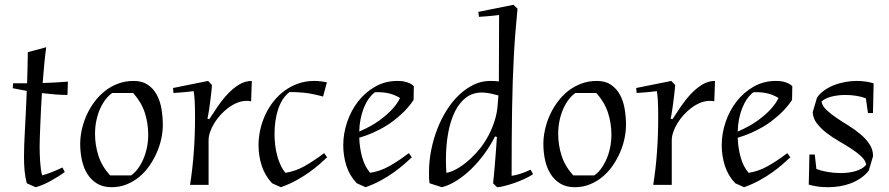

<svg xmlns="http://www.w3.org/2000/svg" viewBox="-20 -779 3746 809"><path d="M94.2 -428.2Q95.2 -458.5 95.9 -491Q96.7 -523.4 97.2 -559.1L174.8 -580.1Q170.4 -549.3 166.7 -510.5Q163.1 -471.7 159.7 -429.2Q189.9 -430.2 215.6 -431.6Q241.2 -433.1 266.1 -435.1L264.2 -378.9Q240.2 -378.9 212.6 -381.1Q185.1 -383.3 156.7 -386.7Q154.3 -350.6 152.6 -315.4Q150.9 -280.3 149.7 -250.2Q148.4 -220.2 147.7 -197Q147 -173.8 147 -161.1Q147 -146.5 147.5 -129.9Q147.9 -113.3 149.2 -97.2Q150.4 -81.1 152.3 -66.2Q154.3 -51.3 157.7 -40Q165 -42 175.5 -45.4Q186 -48.8 197.8 -53.5Q209.5 -58.1 221.2 -63.2Q232.9 -68.4 243.2 -73.2L252.9 -54.2Q239.7 -44.4 224.1 -34.7Q208.5 -24.9 192.4 -16.1Q176.3 -7.3 160.2 -0.5Q144 6.3 129.9 9.8L92.8 -6.8Q85.9 -32.7 83.5 -60.8Q81.1 -88.9 81.1 -119.1Q81.1 -163.6 85 -231.7Q88.9 -299.8 92.8 -396L33.7 -407.2L35.2 -428.2Z M666 -252Q666 -225.1 659.7 -195.1Q653.3 -165 640.6 -136Q627.9 -106.9 609.6 -80.6Q591.3 -54.2 567.4 -34.2Q543.5 -14.2 513.9 -2.2Q484.4 9.8 450.2 9.8Q414.1 9.8 388.9 -5.6Q363.8 -21 347.9 -46.4Q332 -71.8 325 -104.7Q317.9 -137.7 317.9 -172.9Q317.9 -201.7 324.7 -232.7Q331.5 -263.7 344.7 -293.2Q357.9 -322.8 377.4 -349.1Q397 -375.5 421.9 -395.3Q446.8 -415 477.3 -426.5Q507.8 -438 543 -438Q579.1 -438 602.8 -421.9Q626.5 -405.8 640.6 -379.6Q654.8 -353.5 660.4 -320.1Q666 -286.6 666 -252ZM532.2 -40Q545.9 -48.8 558.8 -65.4Q571.8 -82 582 -104.2Q592.3 -126.5 598.4 -153.8Q604.5 -181.2 604.5 -211.9Q604.5 -259.8 590.1 -304.2Q575.7 -348.6 541 -387.2H453.1Q439.5 -378.4 426.3 -361.8Q413.1 -345.2 402.8 -323Q392.6 -300.8 386.5 -273.2Q380.4 -245.6 380.4 -214.8Q380.4 -167.5 394.8 -122.8Q409.2 -78.1 443.8 -40Z M1038.1 -352.1Q1029.8 -354 1019.5 -354Q999.5 -354 980 -346.2Q960.4 -338.4 942.6 -325.2Q924.8 -312 909.4 -295.2Q894 -278.3 882.8 -259.8Q871.6 -241.2 865.2 -222.9Q858.9 -204.6 858.9 -189V0H780.8Q791.5 -67.9 796.6 -139.2Q801.8 -210.4 801.8 -285.2Q801.8 -311.5 801.3 -329.3Q800.8 -347.2 800 -359.6Q799.3 -372.1 798.1 -380.1Q796.9 -388.2 795.9 -395Q781.7 -393.1 766.6 -391.6Q753.9 -390.1 738.8 -389.2Q723.6 -388.2 710.9 -387.2L709 -408.2L856.9 -438L873 -420.9Q873 -417 872.1 -406.2Q871.1 -395.5 869.4 -381.3Q867.7 -367.2 865.7 -351.3Q863.8 -335.4 861.6 -321Q859.4 -306.6 857.4 -295.2Q855.5 -283.7 854 -278.8L861.8 -276.9Q877.9 -301.8 897 -329.8Q916 -357.9 938.5 -382.1Q960.9 -406.2 986.6 -422.1Q1012.2 -438 1041 -438Z M1358.4 -116.2Q1345.2 -104 1326.7 -87.6Q1308.1 -71.3 1283.7 -53.7Q1259.3 -36.1 1229.2 -19.5Q1199.2 -2.9 1163.6 9.8L1126.5 -6.8Q1096.2 -39.1 1082.8 -80.8Q1069.3 -122.6 1069.3 -167Q1069.3 -199.7 1076.7 -232.7Q1084 -265.6 1098.1 -295.9Q1112.3 -326.2 1132.8 -352.1Q1153.3 -377.9 1179.4 -397Q1205.6 -416 1236.8 -427Q1268.1 -438 1303.7 -438Q1328.6 -438 1357.4 -432.1L1341.3 -372.1Q1316.9 -378.9 1297.1 -382.8Q1277.3 -386.7 1260.5 -388.4Q1243.7 -390.1 1228.8 -390.6Q1213.9 -391.1 1199.7 -391.1Q1183.1 -378.4 1171.1 -359.6Q1159.2 -340.8 1151.6 -317.6Q1144 -294.4 1140.4 -268.1Q1136.7 -241.7 1136.7 -214.8Q1136.7 -191.4 1139.4 -168.5Q1142.1 -145.5 1147.7 -124.3Q1153.3 -103 1161.9 -84.2Q1170.4 -65.4 1182.6 -50.8Q1224.1 -57.1 1262.7 -78.6Q1301.3 -100.1 1345.7 -133.8Z M1722.7 -357.9Q1701.7 -325.7 1668.9 -295.9Q1654.8 -283.2 1637.2 -269.5Q1619.6 -255.9 1597.7 -243.2Q1575.7 -230.5 1549.8 -219Q1523.9 -207.5 1493.7 -198.7Q1495.1 -156.2 1505.9 -116.9Q1516.6 -77.6 1539.6 -50.8Q1581.1 -57.1 1619.6 -78.6Q1658.2 -100.1 1702.6 -133.8L1715.3 -116.2Q1702.1 -104 1683.6 -87.6Q1665 -71.3 1640.6 -53.7Q1616.2 -36.1 1586.2 -19.5Q1556.2 -2.9 1520.5 9.8L1483.4 -6.8Q1452.6 -39.1 1439.5 -80.8Q1426.3 -122.6 1426.3 -167Q1426.3 -216.8 1442.9 -265.4Q1459.5 -314 1489.5 -352.3Q1519.5 -390.6 1561.5 -414.3Q1603.5 -438 1654.3 -438Q1662.1 -438 1671.1 -437.3Q1680.2 -436.5 1689.2 -434.1Q1698.2 -431.6 1707.3 -427.5Q1716.3 -423.3 1723.6 -416ZM1665.5 -366.2Q1643.6 -379.4 1620.8 -385Q1598.1 -390.6 1573.2 -390.6Q1569.8 -390.6 1566.7 -390.6Q1563.5 -390.6 1559.6 -390.1Q1543.9 -378.4 1532 -360.6Q1520 -342.8 1511.7 -321Q1503.4 -299.3 1498.8 -274.7Q1494.1 -250 1493.7 -224.6Q1546.4 -247.6 1579.8 -272.5Q1613.3 -297.4 1632.3 -318.4Q1654.8 -342.8 1665.5 -366.2Z M2160.6 -742.2Q2155.8 -693.8 2151.9 -645.3Q2147.9 -596.7 2145.3 -545.7Q2142.6 -494.6 2140.6 -439.2Q2138.7 -383.8 2137.7 -321.5Q2136.7 -259.3 2136.2 -189.2Q2135.7 -119.1 2135.7 -38.1Q2169.4 -42.5 2215.8 -64L2226.1 -44.9Q2210.9 -34.7 2189 -24.7Q2167 -14.6 2144.8 -7.1Q2122.6 0.5 2103.3 5.1Q2084 9.8 2074.7 9.8L2057.6 -6.8Q2061.5 -40.5 2064.2 -75.2Q2066.9 -109.9 2069.3 -138.2Q2071.8 -171.4 2073.7 -202.1L2065.9 -204.1Q2046.4 -165.5 2020.3 -129.9Q1994.1 -94.2 1964.4 -65.7Q1934.6 -37.1 1903.1 -17.3Q1871.6 2.4 1841.8 9.8L1790 -6.8Q1788.1 -18.1 1787.8 -30Q1787.6 -42 1787.6 -53.2Q1787.6 -100.1 1796.9 -146.7Q1806.2 -193.4 1822.8 -236.1Q1839.4 -278.8 1862.8 -315.7Q1886.2 -352.5 1915 -379.6Q1943.8 -406.7 1976.6 -422.4Q2009.3 -438 2044.9 -438Q2055.7 -438 2064.7 -437.5Q2073.7 -437 2082 -436L2083 -715.8Q2068.8 -713.9 2053.7 -712.4Q2041 -710.9 2025.9 -710Q2010.7 -709 1998 -708L1995.6 -729L2144 -758.8ZM2080.1 -377Q2064.9 -381.3 2045.9 -385.3Q2026.9 -389.2 2009.8 -389.2Q1972.2 -389.2 1943.8 -367.9Q1915.5 -346.7 1896.7 -308.6Q1877.9 -270.5 1868.4 -218.5Q1858.9 -166.5 1858.9 -105Q1858.9 -91.3 1859.4 -77.9Q1859.9 -64.5 1860.8 -50.8Q1875.5 -52.7 1896.7 -63.2Q1918 -73.7 1941.2 -92Q1964.4 -110.4 1987.8 -136Q2011.2 -161.6 2030.3 -193.8Q2049.3 -226.1 2062.3 -264.2Q2075.2 -302.2 2077.6 -345.2Z M2617.7 -252Q2617.7 -225.1 2611.3 -195.1Q2605 -165 2592.3 -136Q2579.6 -106.9 2561.3 -80.6Q2543 -54.2 2519 -34.2Q2495.1 -14.2 2465.6 -2.2Q2436 9.8 2401.9 9.8Q2365.7 9.8 2340.6 -5.6Q2315.4 -21 2299.6 -46.4Q2283.7 -71.8 2276.6 -104.7Q2269.5 -137.7 2269.5 -172.9Q2269.5 -201.7 2276.4 -232.7Q2283.2 -263.7 2296.4 -293.2Q2309.6 -322.8 2329.1 -349.1Q2348.6 -375.5 2373.5 -395.3Q2398.4 -415 2429 -426.5Q2459.5 -438 2494.6 -438Q2530.8 -438 2554.4 -421.9Q2578.1 -405.8 2592.3 -379.6Q2606.4 -353.5 2612.1 -320.1Q2617.7 -286.6 2617.7 -252ZM2483.9 -40Q2497.6 -48.8 2510.5 -65.4Q2523.4 -82 2533.7 -104.2Q2543.9 -126.5 2550 -153.8Q2556.2 -181.2 2556.2 -211.9Q2556.2 -259.8 2541.7 -304.2Q2527.3 -348.6 2492.7 -387.2H2404.8Q2391.1 -378.4 2377.9 -361.8Q2364.7 -345.2 2354.5 -323Q2344.2 -300.8 2338.1 -273.2Q2332 -245.6 2332 -214.8Q2332 -167.5 2346.4 -122.8Q2360.8 -78.1 2395.5 -40Z M2989.7 -352.1Q2981.4 -354 2971.2 -354Q2951.2 -354 2931.6 -346.2Q2912.1 -338.4 2894.3 -325.2Q2876.5 -312 2861.1 -295.2Q2845.7 -278.3 2834.5 -259.8Q2823.2 -241.2 2816.9 -222.9Q2810.5 -204.6 2810.5 -189V0H2732.4Q2743.2 -67.9 2748.3 -139.2Q2753.4 -210.4 2753.4 -285.2Q2753.4 -311.5 2752.9 -329.3Q2752.4 -347.2 2751.7 -359.6Q2751 -372.1 2749.8 -380.1Q2748.5 -388.2 2747.6 -395Q2733.4 -393.1 2718.3 -391.6Q2705.6 -390.1 2690.4 -389.2Q2675.3 -388.2 2662.6 -387.2L2660.6 -408.2L2808.6 -438L2824.7 -420.9Q2824.7 -417 2823.7 -406.2Q2822.8 -395.5 2821 -381.3Q2819.3 -367.2 2817.4 -351.3Q2815.4 -335.4 2813.2 -321Q2811 -306.6 2809.1 -295.2Q2807.1 -283.7 2805.7 -278.8L2813.5 -276.9Q2829.6 -301.8 2848.6 -329.8Q2867.7 -357.9 2890.1 -382.1Q2912.6 -406.2 2938.2 -422.1Q2963.9 -438 2992.7 -438Z M3317.4 -357.9Q3296.4 -325.7 3263.7 -295.9Q3249.5 -283.2 3231.9 -269.5Q3214.4 -255.9 3192.4 -243.2Q3170.4 -230.5 3144.5 -219Q3118.7 -207.5 3088.4 -198.7Q3089.8 -156.2 3100.6 -116.9Q3111.3 -77.6 3134.3 -50.8Q3175.8 -57.1 3214.4 -78.6Q3252.9 -100.1 3297.4 -133.8L3310.1 -116.2Q3296.9 -104 3278.3 -87.6Q3259.8 -71.3 3235.4 -53.7Q3210.9 -36.1 3180.9 -19.5Q3150.9 -2.9 3115.2 9.8L3078.1 -6.8Q3047.4 -39.1 3034.2 -80.8Q3021 -122.6 3021 -167Q3021 -216.8 3037.6 -265.4Q3054.2 -314 3084.2 -352.3Q3114.3 -390.6 3156.2 -414.3Q3198.2 -438 3249 -438Q3256.8 -438 3265.9 -437.3Q3274.9 -436.5 3283.9 -434.1Q3293 -431.6 3302 -427.5Q3311 -423.3 3318.4 -416ZM3260.3 -366.2Q3238.3 -379.4 3215.6 -385Q3192.9 -390.6 3168 -390.6Q3164.6 -390.6 3161.4 -390.6Q3158.2 -390.6 3154.3 -390.1Q3138.7 -378.4 3126.7 -360.6Q3114.7 -342.8 3106.4 -321Q3098.1 -299.3 3093.5 -274.7Q3088.9 -250 3088.4 -224.6Q3141.1 -247.6 3174.6 -272.5Q3208 -297.4 3227.1 -318.4Q3249.5 -342.8 3260.3 -366.2Z M3628.4 -364.7Q3611.3 -371.6 3588.6 -375.2Q3565.9 -378.9 3542.5 -378.9Q3511.7 -378.9 3484.1 -372.1Q3456.5 -365.2 3441.4 -351.1Q3444.8 -332.5 3462.2 -315.9Q3479.5 -299.3 3503.7 -283Q3527.8 -266.6 3555.2 -249.8Q3582.5 -232.9 3605.5 -213.6Q3628.4 -194.3 3643.6 -171.6Q3658.7 -148.9 3658.7 -121.1L3640.6 -60.1Q3625.5 -41 3605.5 -27.6Q3585.4 -14.2 3563 -5.9Q3540.5 2.4 3516.4 6.1Q3492.2 9.8 3468.8 9.8Q3446.8 9.8 3426.5 7.1Q3406.2 4.4 3387.7 -1L3390.6 -127.9H3413.1L3419.9 -66.9Q3438.5 -59.6 3466.1 -54.7Q3493.7 -49.8 3522.9 -49.8Q3539.1 -49.8 3554.9 -51.8Q3570.8 -53.7 3584.7 -57.9Q3598.6 -62 3610.4 -68.6Q3622.1 -75.2 3629.9 -85Q3626.5 -103.5 3608.9 -120.1Q3591.3 -136.7 3566.7 -152.6Q3542 -168.5 3514.2 -184.6Q3486.3 -200.7 3462.6 -219Q3439 -237.3 3422.4 -258.5Q3405.8 -279.8 3404.3 -306.2L3422.4 -367.2Q3434.1 -384.3 3452.1 -397.5Q3470.2 -410.6 3492.7 -419.7Q3515.1 -428.7 3540.3 -433.3Q3565.4 -438 3590.3 -438Q3608.9 -438 3626.7 -435.5Q3644.5 -433.1 3661.1 -427.7L3658.2 -302.7H3637.2L3628.4 -364.7Z"/></svg>

Font: Simonetta
Style: Italic
Weight: 400
Italic angle: -2°
Designer: Gayaneh Bagdasaryan
Foundry: BrownFox
Version: Version 1.001